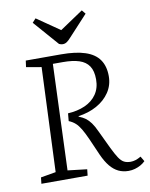

<svg xmlns="http://www.w3.org/2000/svg" viewBox="-100 -1001 848 1088"><g transform="rotate(-10 324.0 -457.5)"><path d="M269 -367Q324 -370 367 -389Q410 -408 434.5 -443.5Q459 -479 459 -529Q459 -578 440 -606Q421 -634 384 -646Q347 -658 291 -658H233L210 -49L321 -36L317 0H51L55 -36L142 -51L167 -651L80 -666L85 -703H288Q372 -703 426.5 -685Q481 -667 507 -629.5Q533 -592 533 -535Q533 -483 505.5 -442Q478 -401 431 -375Q384 -349 325 -341V-338Q348 -329 363.5 -317.5Q379 -306 393 -287Q407 -268 422 -235L471 -132Q490 -93 504 -72Q518 -51 533.5 -43Q549 -35 571 -35Q585 -35 599.5 -39.5Q614 -44 631 -54L648 -25Q636 -13 620.5 -4.5Q605 4 587.5 9Q570 14 551 14Q519 14 493 1.5Q467 -11 445.5 -37Q424 -63 405 -105L363 -201Q346 -239 332 -262.5Q318 -286 302.5 -300Q287 -314 265 -323ZM161 -907 181 -929 313 -838 447 -928 465 -906 356 -788Q343 -773 332 -765.5Q321 -758 309 -758Q302 -758 297 -759.5Q292 -761 287 -763Z"/></g></svg>

Font: Literata 18pt Light
Style: Italic
Weight: 300
Italic angle: -2°
Designer: Latin by Veronika Burian and Jose Scaglione. Greek by Irene Vlachou. Cyrillic by Vera Evstafieva
Foundry: TypeTogether
Version: Version 3.103;gftools[0.9.29]